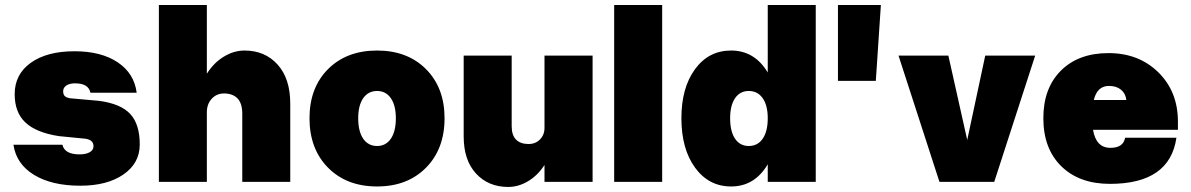

<svg xmlns="http://www.w3.org/2000/svg" viewBox="-20 -720 4715 760"><path d="M317.9 -170.9 212.9 -181.2Q122.6 -195.3 80.3 -235.4Q38.1 -275.4 38.1 -347.2Q38.1 -425.8 101.8 -471.4Q165.5 -517.1 274.9 -517.1Q380.4 -517.1 445.8 -473.4Q511.2 -429.7 521 -353H337.9Q330.6 -390.1 276.9 -390.1Q255.4 -390.1 242.7 -381.6Q230 -373 230 -358.9Q230 -346.2 236.3 -339.8Q242.7 -333.5 256.8 -331.1L372.1 -320.8Q457.5 -309.6 495.4 -269Q533.2 -228.5 533.2 -147.9Q533.2 -74.2 468.8 -29.5Q404.3 15.1 297.9 15.1Q185.1 15.1 114.7 -27.8Q44.4 -70.8 33.2 -147H227.1Q235.8 -108.9 294.9 -108.9Q319.8 -108.9 335 -117.4Q350.1 -126 350.1 -141.1Q350.1 -166.5 317.9 -170.9Z M939 -270Q939 -311 919.9 -330.6Q900.9 -350.1 866.7 -350.1Q837.4 -350.1 818.1 -329.1Q798.8 -308.1 798.8 -275.9V0H608.9V-700.2H798.8V-428.2Q826.2 -471.7 866 -495.8Q905.8 -520 947.8 -520Q1028.8 -520 1078.9 -464.4Q1128.9 -408.7 1128.9 -310.1V0H939Z M1205.1 -252Q1205.1 -373 1278.6 -446.5Q1352.1 -520 1472.7 -520Q1592.8 -520 1666.3 -446.3Q1739.7 -372.6 1739.7 -252Q1739.7 -130.4 1666.3 -56.2Q1592.8 18.1 1472.7 18.1Q1352.1 18.1 1278.6 -56.2Q1205.1 -130.4 1205.1 -252ZM1546.9 -252Q1546.9 -302.7 1527.1 -331.3Q1507.3 -359.9 1472.7 -359.9Q1437.5 -359.9 1417.7 -331.3Q1397.9 -302.7 1397.9 -252Q1397.9 -199.7 1417.7 -170.9Q1437.5 -142.1 1472.7 -142.1Q1507.3 -142.1 1527.1 -170.9Q1546.9 -199.7 1546.9 -252Z M2005.4 -220.2Q2005.4 -184.6 2022.9 -167.2Q2040.5 -149.9 2072.3 -149.9Q2099.6 -149.9 2117.4 -168Q2135.3 -186 2135.3 -213.9V-500H2325.7V0H2135.3V-66.9Q2108.4 -25.4 2070.3 -2.7Q2032.2 20 1991.7 20Q1913.1 20 1864.3 -33Q1815.4 -85.9 1815.4 -180.2V-500H2005.4Z M2411.1 -700.2H2601.1V0H2411.1Z M3209 -700.2V0H3019V-69.8Q2967.3 18.1 2874 18.1Q2785.6 18.1 2731.4 -56.2Q2677.2 -130.4 2677.2 -252Q2677.2 -372.6 2731.2 -446.3Q2785.2 -520 2874 -520Q2966.8 -520 3019 -433.1V-700.2ZM2870.1 -252Q2870.1 -199.7 2889.6 -170.9Q2909.2 -142.1 2943.8 -142.1Q2979 -142.1 2999 -170.9Q3019 -199.7 3019 -252Q3019 -302.7 2999 -331.3Q2979 -359.9 2943.8 -359.9Q2909.2 -359.9 2889.6 -331.3Q2870.1 -302.7 2870.1 -252Z M3296.9 -700.2H3466.8L3446.8 -399.9H3296.9Z M3536.6 -500H3733.9L3808.6 -166L3879.9 -500H4077.6L3915.5 0H3698.7Z M4109.9 -252Q4109.9 -371.1 4179.4 -440.4Q4249 -509.8 4367.7 -509.8Q4487.8 -509.8 4565.2 -433.6Q4642.6 -357.4 4642.6 -238.8V-206.1H4306.6Q4318.4 -134.8 4375.5 -134.8Q4426.3 -134.8 4433.6 -174.8H4636.7Q4610.4 7.8 4373.5 7.8Q4252 7.8 4180.9 -62Q4109.9 -131.8 4109.9 -252ZM4369.6 -379.9Q4323.2 -379.9 4309.6 -324.2H4438.5Q4435.5 -350.1 4417.2 -365Q4398.9 -379.9 4369.6 -379.9Z"/></svg>

Font: Overused Grotesk Black
Style: Regular
Weight: 900
Version: Version 0.002